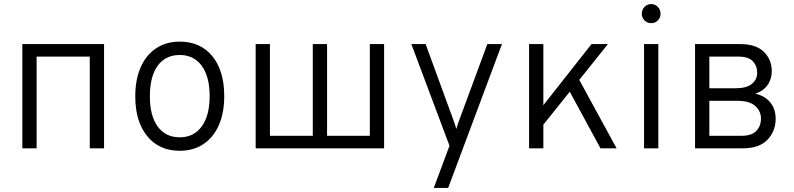

<svg xmlns="http://www.w3.org/2000/svg" viewBox="-20 -727 3890 941"><path d="M89.5 0V-511H490V0H420V-449.5H159.5V0Z M861 12Q760 12 701.5 -59.8Q643 -131.5 643 -255Q643 -337.5 669.5 -397.5Q696 -457.5 745 -490.2Q794 -523 861 -523Q962.5 -523 1020.8 -451.5Q1079 -380 1079 -256Q1079 -173.5 1052.5 -113.5Q1026 -53.5 977 -20.8Q928 12 861 12ZM861 -54Q930 -54 968.8 -107.5Q1007.5 -161 1007.5 -256Q1007.5 -351.5 968.8 -404.5Q930 -457.5 861 -457.5Q791 -457.5 752.8 -404.8Q714.5 -352 714.5 -255Q714.5 -159.5 753 -106.8Q791.5 -54 861 -54Z M1233 0V-511H1303V-61.5H1513V-511H1583V-61.5H1792.5V-511H1862.5V0Z M2106 194 2183 -12.5 1996 -511H2066L2200 -144.5Q2205 -131.5 2208.8 -120Q2212.5 -108.5 2216.5 -95Q2220.5 -108.5 2224.2 -120Q2228 -131.5 2233 -144.5L2368.5 -511H2440L2176.5 194Z M2573 0V-511H2643V-211.5L2879 -511H2959.5L2819 -335.5L3002 0H2923L2772.5 -277.5L2643 -116V0Z M3171 -613.5Q3152 -613.5 3138.8 -627Q3125.5 -640.5 3125.5 -659.5Q3125.5 -679 3138.8 -693Q3152 -707 3171 -707Q3191 -707 3204.2 -693Q3217.5 -679 3217.5 -659.5Q3217.5 -640.5 3204.2 -627Q3191 -613.5 3171 -613.5ZM3136.5 0V-511H3206.5V0Z M3386.5 0V-511H3607Q3685.5 -511 3724 -472.8Q3762.5 -434.5 3762.5 -378.5Q3762.5 -339 3741.2 -309.5Q3720 -280 3681.5 -268Q3728.5 -257.5 3755 -225.2Q3781.5 -193 3781.5 -145.5Q3781.5 -85 3741.8 -42.5Q3702 0 3618.5 0ZM3456.5 -294.5H3586.5Q3638.5 -294.5 3664.8 -315.8Q3691 -337 3691 -370Q3691 -404.5 3669.5 -427Q3648 -449.5 3600 -449.5H3456.5ZM3456.5 -61.5H3615Q3663 -61.5 3686.2 -85Q3709.5 -108.5 3709.5 -145.5Q3709.5 -183 3681.2 -208Q3653 -233 3591.5 -233H3456.5Z"/></svg>

Font: Overpass Light
Style: Regular
Weight: 300
Designer: Delve Withrington, Dave Bailey, Thomas Jockin
Foundry: Delve Fonts LLC
Version: Version 4.000; ttfautohint (v1.8.3)